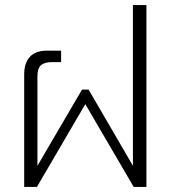

<svg xmlns="http://www.w3.org/2000/svg" viewBox="-20 -734 670 754"><path d="M75 -442Q75 -487 97.5 -511Q120 -535 163 -535H220V-490H184Q154 -490 140.5 -477.5Q127 -465 127 -435V-83L302 -382H328L502 -83V-714H555V0H505L315 -325L125 0H75Z"/></svg>

Font: Prompt ExtraLight
Style: Regular
Weight: 275
Designer: Katatrad Team
Foundry: CadsonDemak
Version: Version 1.001